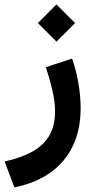

<svg xmlns="http://www.w3.org/2000/svg" viewBox="-41 -570 421 856"><path d="M210.7 -550.2 127.9 -467.1 210.7 -384.3 293.8 -467.1ZM23.2 265.3Q115.9 247 182 200.6Q248.1 154.2 283.3 81.7Q318.5 9.2 318.5 -87.3Q318.5 -141 308.7 -198.8Q298.9 -256.5 280.4 -308.9L163.3 -270.4Q179.4 -222.8 191.9 -170.1Q204.5 -117.4 204.5 -73.8Q204.5 -9.5 178.7 34.5Q152.9 78.5 102.8 106.2Q52.6 134 -20.5 149.9Z"/></svg>

Font: Vazirmatn
Style: Regular
Weight: 400
Designer: Saber Rastikerdar
Foundry: Saber Rastikerdar
Version: Version 33.003;September 2, 2022;FontCreator 14.0.0.2862 64-